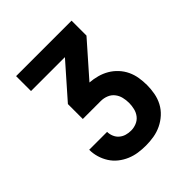

<svg xmlns="http://www.w3.org/2000/svg" viewBox="-200 -653 1001 1001"><g transform="rotate(-45 300.0 -152.5)"><path d="M302 215Q274 215 246.5 211Q219 207 193 196Q167 185 145 167.5Q123 150 108 126.5Q93 103 85 76Q77 49 77 21H209Q209 38 216 55Q223 72 236.5 83.5Q250 95 267 100Q284 105 302 105Q323 105 342.5 97Q362 89 374.5 73Q387 57 392 36.5Q397 16 397 -5Q397 -26 392 -46.5Q387 -67 374 -83.5Q361 -100 341 -108Q321 -116 300 -116H167V-226L329 -410H79V-520H488V-410L326 -226Q354 -224 381.5 -216.5Q409 -209 433 -195Q457 -181 476.5 -160Q496 -139 508 -113.5Q520 -88 524.5 -60Q529 -32 529 -4Q529 25 523.5 55Q518 85 504 111.5Q490 138 467.5 158.5Q445 179 418 192Q391 205 361.5 210Q332 215 302 215Z"/></g></svg>

Font: Iosevka Aile Extrabold
Style: Regular
Weight: 800
Designer: Belleve Invis
Foundry: Belleve Invis
Version: Version 27.3.5; ttfautohint (v1.8.4)